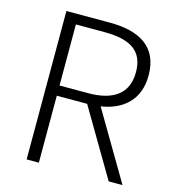

<svg xmlns="http://www.w3.org/2000/svg" viewBox="-108 -820 825 911"><g transform="rotate(15 304.0 -364.5)"><path d="M166 -379V-679H306C431 -679 500 -640 500 -534C500 -429 431 -379 306 -379ZM509 0H577L380 -334C491 -351 562 -418 562 -534C562 -676 464 -729 319 -729H106V0H166V-329H315Z"/></g></svg>

Font: Noto Sans CJK SC Light
Style: Regular
Weight: 300
Designer: Ryoko NISHIZUKA 西塚涼子 (kana, bopomofo & ideographs); Paul D. Hunt (Latin, Greek & Cyrillic); Sandoll Communications 산돌커뮤니
Foundry: Adobe
Version: Version 2.004;hotconv 1.0.118;makeotfexe 2.5.65603